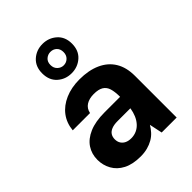

<svg xmlns="http://www.w3.org/2000/svg" viewBox="-232 -930 1061 1061"><g transform="rotate(-45 298.0 -400.0)"><path d="M237 12Q175 12 134.5 -9Q94 -30 74 -66Q54 -102 54 -144Q54 -190 77.5 -225.5Q101 -261 148.5 -281.5Q196 -302 268 -302H389Q389 -341 381.5 -366Q374 -391 354 -403.5Q334 -416 297 -416Q261 -416 237.5 -401Q214 -386 208 -356H73Q78 -409 107 -447.5Q136 -486 185.5 -507.5Q235 -529 298 -529Q370 -529 422 -505.5Q474 -482 501.5 -437Q529 -392 529 -326V0H412L396 -76Q385 -57 370 -40.5Q355 -24 335 -12.5Q315 -1 290.5 5.5Q266 12 237 12ZM271 -96Q294 -96 313.5 -105Q333 -114 347.5 -130.5Q362 -147 371 -168.5Q380 -190 384 -215V-217H284Q256 -217 237.5 -209.5Q219 -202 210.5 -188.5Q202 -175 202 -157Q202 -137 211 -123.5Q220 -110 235 -103Q250 -96 271 -96ZM292 -583Q244 -583 210 -613.5Q176 -644 176 -698Q176 -751 210 -781.5Q244 -812 292 -812Q340 -812 374.5 -781.5Q409 -751 409 -698Q409 -644 374.5 -613.5Q340 -583 292 -583ZM292 -645Q313 -645 328 -659.5Q343 -674 343 -698Q343 -722 328.5 -736Q314 -750 292 -750Q272 -750 256.5 -736.5Q241 -723 241 -698Q241 -674 256.5 -659.5Q272 -645 292 -645Z"/></g></svg>

Font: DM Sans 11pt ExtraBold
Style: Regular
Weight: 800
Version: Version 4.004;gftools[0.9.30]